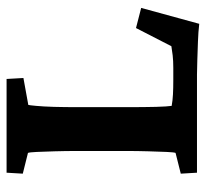

<svg xmlns="http://www.w3.org/2000/svg" viewBox="-41 -572 620 578"><g transform="rotate(-90 269.0 -283.0)"><path d="M486.3 6.8Q461.9 3.9 432.6 2.9Q403.3 2 377 1Q350.6 0 334 0H38.1L35.2 -48.8L97.7 -64.5Q99.6 -69.3 100.6 -91.3Q101.6 -113.3 102.5 -146Q103.5 -178.7 103.5 -214.8V-358.4Q103.5 -396.5 102.5 -428.7Q101.6 -460.9 100.6 -482.4Q99.6 -503.9 97.7 -508.8L35.2 -524.4L38.1 -573.2H320.3L323.2 -522.5L242.2 -507.8Q241.2 -504.9 239.3 -484.4Q237.3 -463.9 236.3 -431.2Q235.4 -398.4 235.4 -358.4V-214.8Q235.4 -157.2 236.3 -123Q237.3 -88.9 239.3 -76.2Q255.9 -73.2 273.9 -72.3Q292 -71.3 317.4 -71.3H353.5Q375 -71.3 391.6 -73.2Q408.2 -75.2 418.9 -77.1L473.6 -183.6L534.2 -168Z"/></g></svg>

Font: Crimson Pro
Style: Bold
Weight: 700
Designer: Jacques Le Bailly
Foundry: Baron von Fonthausen
Version: Version 1.003